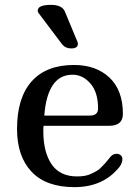

<svg xmlns="http://www.w3.org/2000/svg" viewBox="-20 -769 565 789"><path d="M138 -716Q135 -719 135 -725Q135 -749 189 -749Q234 -749 246 -723L298 -598Q300 -594 300 -589Q300 -570 273 -570Q249 -570 236 -586ZM435 -126Q445 -137 460 -137Q469 -137 476 -131Q483 -125 483 -116Q483 -98 470 -82Q404 0 286 0Q169 0 109.5 -63.5Q50 -127 50 -239Q50 -367 110 -434.5Q170 -502 284 -502Q375 -502 430 -450Q485 -398 485 -301Q485 -252 428 -252H159Q158 -244 158 -230Q158 -144 192 -94Q226 -44 297 -44Q314 -44 328.5 -46.5Q343 -49 356 -55.5Q369 -62 377.5 -66.5Q386 -71 396.5 -82Q407 -93 411 -97Q415 -101 424.5 -113Q434 -125 435 -126ZM278 -462Q175 -462 162 -294H349Q383 -294 383 -323Q383 -390 351.5 -426Q320 -462 278 -462Z"/></svg>

Font: Marmelad
Style: Regular
Weight: 400
Designer: Manvel Shmavonyan
Foundry: Cyreal
Version: Version 1.001;PS 001.001;hotconv 1.0.88;makeotf.lib2.5.64775